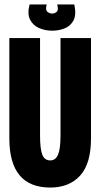

<svg xmlns="http://www.w3.org/2000/svg" viewBox="-20 -831 452 863"><path d="M206 12Q22 12 22 -209V-660H160V-222Q160 -162 170 -136Q180 -110 206 -110Q230 -110 241 -136Q252 -162 252 -222V-660H389V-209Q389 -95 340 -41.5Q291 12 206 12ZM113 -811H190Q183 -786 193 -778Q203 -770 215 -770Q226 -770 235 -778Q244 -786 237 -811H314Q324 -764 310 -738.5Q296 -713 269.5 -703Q243 -693 215 -693Q183 -693 155.5 -705Q128 -717 115 -743Q102 -769 113 -811Z"/></svg>

Font: Bricolage Grotesque 96pt Condensed Bricolage Grotesque 48pt Condensed Regular
Style: Bold
Weight: 700
Width: 3
Designer: Mathieu Triay
Foundry: Atelier Triay
Version: Version 1.001; ttfautohint (v1.8.4.7-5d5b);gftools[0.9.33.de